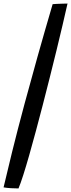

<svg xmlns="http://www.w3.org/2000/svg" viewBox="-87 -787 402 1086"><path d="M17.6 278.9Q0.6 278.9 -24.3 277.5Q-49.1 276.1 -66.8 272.8Q-48.3 192.5 -18.5 72.2Q11.2 -48.1 52.4 -201.8Q85.1 -323.5 124.8 -464.8Q164.5 -606.2 210.7 -763.4Q218.3 -764.4 233.4 -765Q248.4 -765.6 265.4 -766.2Q282.3 -766.9 294.9 -766.9Q282.8 -712.9 266.9 -645.2Q251.1 -577.5 232.5 -501.7Q214 -425.9 194.1 -347Q174.2 -268 154.3 -191Q134.4 -114 115.6 -44.4Q96.1 28.4 78 91.8Q59.9 155.2 44.6 203.2Q29.2 251.3 17.6 278.9Z"/></svg>

Font: Grandstander Thin
Style: Italic
Weight: 100
Italic angle: -15°
Designer: Tyler Finck
Foundry: Etcetera Type Co
Version: Version 1.200